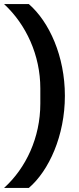

<svg xmlns="http://www.w3.org/2000/svg" viewBox="-30 -780 387 938"><path d="M287 -312C287 -505 211 -673 111 -760H-10C98 -660 167 -510 167 -348V-274C167 -108 97 41 -10 138H111C209 54 287 -117 287 -312Z"/></svg>

Font: IBM Plex Devanagari Medium
Style: Regular
Weight: 600
Designer: Mike Abbink, Paul van der Laan, Pieter van Rosmalen, Erin McLaughlin
Foundry: Bold Monday
Version: Version 1.0